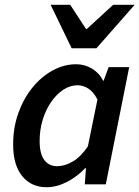

<svg xmlns="http://www.w3.org/2000/svg" viewBox="-20 -772 584 804"><path d="M175 12Q111 12 73 -34.5Q35 -81 35 -167Q35 -238 57 -299Q79 -360 116 -405.5Q153 -451 200.5 -477Q248 -503 299 -503Q335 -503 365.5 -484.5Q396 -466 412 -434H414L435 -491H521L423 0H335L340 -68H337Q303 -32 260 -10Q217 12 175 12ZM219 -76Q251 -76 284.5 -95.5Q318 -115 348 -159L388 -355Q372 -387 350 -401Q328 -415 305 -415Q274 -415 245.5 -396.5Q217 -378 194.5 -345.5Q172 -313 159 -271Q146 -229 146 -182Q146 -128 165.5 -102Q185 -76 219 -76ZM280 -570 192 -752H274L340 -651H344L454 -752H544L384 -570Z"/></svg>

Font: Source Sans 3 ExtraLight SemiBold
Style: Italic
Weight: 600
Italic angle: -11°
Version: Version 3.052;hotconv 1.1.0;makeotfexe 2.6.0